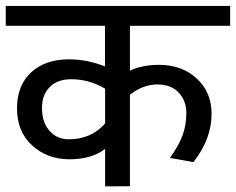

<svg xmlns="http://www.w3.org/2000/svg" viewBox="-35 -645 817 665"><path d="M329.1 -129.4Q282.7 -93.3 205.6 -93.3Q128.4 -93.3 76.2 -141.4Q23.9 -189.5 23.9 -269.3Q23.9 -349.1 72.8 -394.3Q121.6 -439.5 203.6 -439.5Q267.1 -439.5 328.6 -415V-555.7H-15.1V-624.5H762.2V-555.7H415V-400.4Q458.5 -420.4 515.6 -420.4Q595.7 -420.4 646.7 -372.8Q697.8 -325.2 697.8 -251Q697.8 -163.1 634.8 -83.5L553.7 -98.1Q584.5 -141.1 597.4 -176.5Q610.4 -211.9 610.4 -253.9Q610.4 -295.9 584 -324.2Q557.6 -352.5 509.5 -352.5Q461.4 -352.5 415 -316.9V0L329.1 0.5ZM211.4 -370.6Q164.6 -370.6 137.5 -343.8Q110.4 -316.9 110.4 -271.5Q110.4 -219.2 138.7 -189.5Q164.1 -162.6 203.1 -162.6Q280.8 -162.6 329.1 -217.3V-337.9Q273.9 -370.6 211.4 -370.6Z"/></svg>

Font: Yantramanav
Style: Regular
Weight: 400
Version: Version 1.000;PS 1.0;hotconv 1.0.72;makeotf.lib2.5.5900; ttf